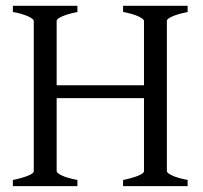

<svg xmlns="http://www.w3.org/2000/svg" viewBox="-20 -635 694 655"><path d="M23.9 0V-21Q57.1 -27.8 76.2 -35.9Q95.2 -43.9 95.2 -50.8V-564Q95.2 -569.8 77.1 -578.6Q59.1 -587.4 23.9 -594.2V-615.2H244.1V-594.2Q210.9 -587.4 192.1 -579.1Q173.3 -570.8 173.3 -564V-344.2H471.2V-564Q471.2 -569.8 453.1 -578.6Q435.1 -587.4 399.9 -594.2V-615.2H620.1V-594.2Q586.9 -587.4 568.1 -579.1Q549.3 -570.8 549.3 -564V-50.8Q549.3 -44.9 567.1 -36.4Q585 -27.8 620.1 -21V0H399.9V-21Q433.1 -27.8 452.1 -35.9Q471.2 -43.9 471.2 -50.8V-300.3H173.3V-50.8Q173.3 -44.9 190.9 -36.4Q208.5 -27.8 244.1 -21V0Z"/></svg>

Font: Noto Serif Devanagari
Style: Regular
Weight: 400
Designer: Monotype Design Team
Foundry: Monotype Imaging Inc.
Version: Version 1.01